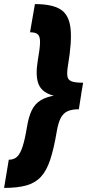

<svg xmlns="http://www.w3.org/2000/svg" viewBox="-28 -820 450 940"><path d="M370 -361 358 -285Q324 -285 303 -275.5Q282 -266 269.5 -242.5Q257 -219 250 -177Q236 -93 218 -38.5Q200 16 172 46Q144 76 100.5 88Q57 100 -8 100L15 -38Q40 -38 55.5 -52.5Q71 -67 82.5 -102Q94 -137 104 -198Q112 -248 127.5 -280Q143 -312 172 -329.5Q201 -347 249 -354Q297 -361 370 -361ZM143 -800Q226 -800 267.5 -774.5Q309 -749 317 -684Q325 -619 305 -501Q299 -465 302 -446.5Q305 -428 323 -421.5Q341 -415 379 -415L366 -339Q273 -339 223.5 -355Q174 -371 159.5 -411.5Q145 -452 157 -524Q167 -580 168 -610Q169 -640 158 -651Q147 -662 119 -662Z"/></svg>

Font: Figtree Light Black
Style: Italic
Weight: 900
Italic angle: -9.5°
Version: Version 2.000